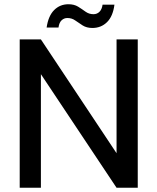

<svg xmlns="http://www.w3.org/2000/svg" viewBox="-20 -886 742 906"><path d="M73 0V-700H173L530 -163V-700H630V0H530L173 -536V0ZM416 -754Q389 -754 370 -766Q351 -778 335 -789.5Q319 -801 298 -801Q282 -801 270.5 -790Q259 -779 256 -756H200Q208 -811 235.5 -838.5Q263 -866 303 -866Q330 -866 348.5 -854.5Q367 -843 383.5 -831Q400 -819 421 -819Q438 -819 449.5 -830.5Q461 -842 464 -864H520Q513 -809 485 -781.5Q457 -754 416 -754Z"/></svg>

Font: DM Sans 16pt Medium
Style: Regular
Weight: 500
Version: Version 4.004;gftools[0.9.30]